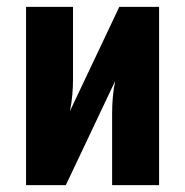

<svg xmlns="http://www.w3.org/2000/svg" viewBox="-20 -540 540 560"><path d="M56 0V-520H193V-312Q193 -288 191 -264Q189 -240 184 -216L328 -520H444V0H307V-208Q307 -232 309 -256Q311 -280 316 -304L172 0Z"/></svg>

Font: Iosevka SS18 Heavy
Style: Regular
Weight: 900
Monospace: yes
Designer: Belleve Invis
Foundry: Belleve Invis
Version: Version 25.1.1; ttfautohint (v1.8.4)